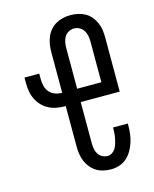

<svg xmlns="http://www.w3.org/2000/svg" viewBox="-113 -819 726 904"><g transform="rotate(-15 250.0 -367.5)"><path d="M316 8Q298 8 279.5 4Q261 0 245.5 -9.5Q230 -19 218 -33.5Q206 -48 199 -64.5Q192 -81 189 -99.5Q186 -118 186 -137V-335H183Q163 -335 143 -338.5Q123 -342 104.5 -351.5Q86 -361 72 -375.5Q58 -390 49 -408.5Q40 -427 36.5 -447Q33 -467 33 -487V-515H105V-487Q105 -471 109 -454.5Q113 -438 124 -425Q135 -412 151 -406Q167 -400 183 -400H186V-599Q186 -617 189 -635.5Q192 -654 199 -671Q206 -688 218.5 -702.5Q231 -717 247 -726Q263 -735 281 -739Q299 -743 318 -743Q336 -743 354.5 -739Q373 -735 389 -726Q405 -717 417 -702.5Q429 -688 436.5 -671Q444 -654 446.5 -635.5Q449 -617 449 -599V-335H259V-137Q259 -123 261 -109Q263 -95 270 -83Q277 -71 289.5 -64Q302 -57 316 -57Q328 -57 338.5 -64Q349 -71 355 -81Q361 -91 364.5 -102.5Q368 -114 370.5 -126Q373 -138 374 -150Q375 -162 375 -174V-180H447V-171Q447 -150 444.5 -129.5Q442 -109 435.5 -89Q429 -69 418.5 -51Q408 -33 392.5 -19Q377 -5 357 1.5Q337 8 316 8ZM377 -400V-599Q377 -612 374.5 -626Q372 -640 364.5 -652Q357 -664 344.5 -671Q332 -678 318 -678Q304 -678 291 -671Q278 -664 271 -652Q264 -640 261.5 -626Q259 -612 259 -599V-400Z"/></g></svg>

Font: HulyMono
Style: Regular
Weight: 400
Monospace: yes
Designer: Belleve Invis
Foundry: Belleve Invis
Version: Version 33.2.5; ttfautohint (v1.8.4)